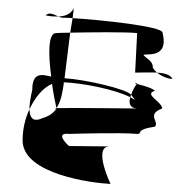

<svg xmlns="http://www.w3.org/2000/svg" viewBox="-20 -514 482 476"><path d="M36 -166C36 -82 209 -60 254 -58C254 -58 210 -150 251 -151C237 -151 173 -152 151 -152C144 -158 116 -186 152 -182C152 -182 278 -186 320 -182C336 -182 311 -192 364 -200C376 -212 342 -230 382 -245C382 -262 335 -280 364 -289C356 -297 330 -303 319 -306C316 -302 309 -291 305 -279L306 -278L315 -266C312 -268 307 -271 303 -273C299 -259 301 -246 320 -245C320 -245 151 -247 120 -246V-245V-246C114 -246 114 -245 120 -245C113 -234 102 -226 85 -221C68 -213 54 -215 53 -243C42 -220 36 -192 36 -166ZM53 -243C53 -254 55 -270 60 -291C60 -335 83 -330 107 -324C100 -376 98 -434 120 -432C120 -432 134 -433 154 -433L140 -320C192 -317 295 -293 305 -279C304 -277 304 -275 303 -273C263 -293 185 -308 138 -310V-306C135 -287 132 -264 120 -246C119 -251 113 -276 109 -306C87 -297 67 -273 53 -243ZM93 -476C106 -473 116 -473 125 -473C113 -478 103 -485 93 -476ZM125 -473C149 -474 159 -485 163 -494L160 -469C150 -470 142 -470 138 -470C133 -470 129 -471 125 -473ZM154 -433C204 -434 292 -435 320 -432L315 -334C333 -334 352 -335 369 -334C365 -338 361 -342 359 -346C359 -362 348 -365 336 -377C336 -384 400 -364 383 -433C383 -449 226 -465 160 -469ZM254 -151C254 -151 251 -151 251 -151C251 -151 254 -151 254 -151ZM319 -306C313 -308 312 -309 320 -308C320 -308 320 -307 319 -306ZM369 -334C385 -333 399 -330 405 -322C415 -314 386 -320 369 -334Z"/></svg>

Font: bitstorm
Style: ext
Weight: 400
Version: Version 0.2